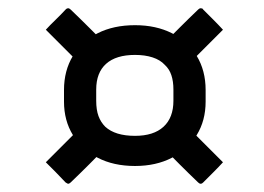

<svg xmlns="http://www.w3.org/2000/svg" viewBox="-20 -532 640 465"><path d="M239 -422Q228 -411 215 -398Q202 -385 190 -373Q188 -371 186 -370.5Q184 -370 182 -370.5Q180 -371 178 -373Q158 -393 134.5 -416.5Q111 -440 91 -460Q101 -471 114 -483.5Q127 -496 139 -509Q141 -511 142.5 -511.5Q144 -512 145 -512Q148 -512 151 -509Q173 -488 196 -465Q219 -442 239 -422ZM372 -422Q392 -442 415 -465Q438 -488 460 -509Q463 -512 466 -512Q468 -512 469.5 -511.5Q471 -511 472 -509Q485 -496 497 -484Q509 -472 520 -460Q500 -440 476.5 -416.5Q453 -393 433 -373Q431 -371 429 -370.5Q427 -370 425 -370.5Q423 -371 421 -373Q418 -376 411 -383Q404 -390 396 -397.5Q388 -405 381.5 -412Q375 -419 372 -422ZM372 -178Q383 -189 396.5 -202Q410 -215 421 -226Q424 -229 427 -229Q430 -229 433 -226Q453 -206 476.5 -182.5Q500 -159 520 -139Q510 -128 497.5 -115.5Q485 -103 472 -90Q471 -89 469.5 -88Q468 -87 466 -87Q463 -87 460 -90Q438 -111 415 -134Q392 -157 372 -178ZM239 -178Q219 -157 196 -134Q173 -111 151 -90Q148 -87 145 -87Q144 -87 142.5 -88Q141 -89 139 -90Q127 -103 115 -115Q103 -127 91 -139Q111 -159 134.5 -182.5Q158 -206 178 -226Q180 -228 182 -228.5Q184 -229 186 -228.5Q188 -228 190 -226Q193 -223 200 -216.5Q207 -210 215 -202Q223 -194 229.5 -187.5Q236 -181 239 -178ZM135 -314Q135 -361 156.5 -396.5Q178 -432 216.5 -451.5Q255 -471 307 -471Q358 -471 396.5 -451.5Q435 -432 456.5 -396.5Q478 -361 478 -314V-286Q478 -240 456.5 -205Q435 -170 396.5 -150Q358 -130 307 -130Q255 -130 216.5 -150Q178 -170 156.5 -205Q135 -240 135 -286ZM213 -288Q213 -266 218.5 -251Q224 -236 235 -225Q247 -214 265 -208.5Q283 -203 307 -203Q352 -203 376 -225Q400 -247 400 -288V-315Q400 -335 395 -350Q390 -365 379 -375Q368 -387 349.5 -393Q331 -399 307 -399Q261 -399 237 -377.5Q213 -356 213 -315Z"/></svg>

Font: Rec Mono Linear
Style: Italic
Weight: 400
Italic angle: -10°
Monospace: yes
Version: Version 1.085; ttfautohint (v1.8.4.7-5d5b)